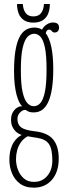

<svg xmlns="http://www.w3.org/2000/svg" viewBox="-20 -660 322 930"><path d="M144.5 249Q102 249 75.8 228.8Q49.5 208.5 37.5 177.8Q25.5 147 25.5 115.5Q25.5 85.5 31.5 64.2Q37.5 43 46.8 28.8Q56 14.5 66.5 6Q77 -2.5 85.5 -6.5Q80.5 -7.5 72 -11.8Q63.5 -16 54.8 -24.5Q46 -33 39.8 -46.8Q33.5 -60.5 33.5 -80Q33.5 -101 41.8 -115.5Q50 -130 61.2 -137.5Q72.5 -145 81.5 -145Q83 -145 85.2 -145Q87.5 -145 88 -144.5Q80.5 -151 73.2 -165.2Q66 -179.5 60.2 -201Q54.5 -222.5 51.2 -251Q48 -279.5 48 -314.5Q48 -374 54.8 -414.5Q61.5 -455 74.2 -479.8Q87 -504.5 105.2 -515.5Q123.5 -526.5 146.5 -526.5Q179.5 -526.5 199.5 -501.8Q219.5 -477 228.8 -432Q238 -387 238 -325.5Q238 -272.5 232 -233Q226 -193.5 214.2 -167.2Q202.5 -141 184.8 -128.2Q167 -115.5 143.5 -115.5Q125 -115.5 115.8 -120.8Q106.5 -126 105.5 -126.5Q105 -127 104 -127.2Q103 -127.5 101 -127.5Q89.5 -127.5 77 -115Q64.5 -102.5 64.5 -83.5Q64.5 -57 81.8 -43.5Q99 -30 145.5 -24.5Q209.5 -18 237 15Q264.5 48 264.5 108Q264.5 142 255.5 168.2Q246.5 194.5 230.2 212.5Q214 230.5 192.2 239.8Q170.5 249 144.5 249ZM144.5 221Q184.5 221 209 192Q233.5 163 233.5 117.5Q233.5 61 216.8 37.2Q200 13.5 159 7.5Q148.5 6 139.5 4.5Q130.5 3 124 1.8Q117.5 0.5 114.5 0Q93.5 11.5 81 29.5Q68.5 47.5 63 68.5Q57.5 89.5 57.5 111Q57.5 136.5 66.8 161.8Q76 187 95.2 204Q114.5 221 144.5 221ZM143.5 -145.5Q161 -145.5 175 -160.2Q189 -175 197.2 -213.8Q205.5 -252.5 205.5 -323.5Q205.5 -393 197.5 -430.2Q189.5 -467.5 176 -482Q162.5 -496.5 145.5 -496.5Q128.5 -496.5 113.8 -482Q99 -467.5 90 -429.2Q81 -391 81 -320Q81 -250.5 89.8 -212.8Q98.5 -175 112.8 -160.2Q127 -145.5 143.5 -145.5ZM178 -498Q181.5 -522 199.5 -536.5Q217.5 -551 236 -551Q252.5 -551 259.2 -544.5Q266 -538 266 -525.5Q266 -516 260.5 -509.2Q255 -502.5 245 -502.5Q238 -502.5 234.2 -506Q230.5 -509.5 227.5 -513Q224.5 -516.5 218 -516.5Q211 -516.5 206.2 -510.2Q201.5 -504 201.5 -495.5ZM141.5 -550.5Q113.5 -550.5 96 -562.2Q78.5 -574 70.5 -594.5Q62.5 -615 62.5 -640.5H90.5Q92.5 -611.5 105 -596Q117.5 -580.5 141.5 -580.5Q166 -580.5 178.5 -596Q191 -611.5 193 -640.5H221.5Q221.5 -615 213.5 -594.5Q205.5 -574 187.8 -562.2Q170 -550.5 141.5 -550.5Z"/></svg>

Font: Imbue Thin 10pt Thin
Style: Regular
Weight: 250
Version: Version 1.102